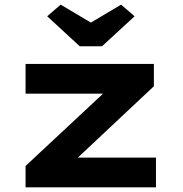

<svg xmlns="http://www.w3.org/2000/svg" viewBox="-20 -806 786 826"><path d="M90 0V-92L478 -454L492 -403H90V-531H642V-435L268 -84L251 -128H651V0ZM323 -607 183 -736 241 -786 386 -700H356L501 -786L559 -736L419 -607Z"/></svg>

Font: Lexend Tera
Style: Bold
Weight: 700
Designer: Bonnie Shaver-Troup, Thomas Jockin
Foundry: Lexend
Version: Version 1.007